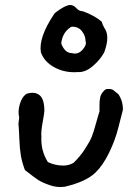

<svg xmlns="http://www.w3.org/2000/svg" viewBox="-20 -757 548 770"><path d="M239 -8Q208 -4 177.5 -15Q147 -26 132 -36Q117 -46 80 -75Q68 -107 63.5 -134Q59 -161 57.5 -201Q56 -241 54 -261L57 -286Q51 -310 59.5 -339.5Q68 -369 87 -381Q120 -391 139 -375Q158 -359 158 -312Q158 -305 151 -266.5Q144 -228 146 -209Q143 -153 172 -107Q201 -93 234 -93Q256 -93 275 -104Q302 -130 321.5 -160.5Q341 -191 348 -208.5Q355 -226 365.5 -264Q376 -302 379 -310Q379 -316 379 -334.5Q379 -353 381.5 -365Q384 -377 391 -386Q401 -399 408 -400Q411 -400 415 -400Q420 -401 425.5 -399.5Q431 -398 434.5 -395.5Q438 -393 444.5 -387.5Q451 -382 454 -380Q473 -354 473 -317L454 -243Q442 -195 417.5 -144.5Q393 -94 363 -65Q325 -28 239 -8ZM292 -468Q242 -464 200 -486Q158 -508 144 -547Q134 -606 196 -699Q198 -705 223 -721Q248 -737 261 -737Q275 -737 286 -724.5Q297 -712 312 -712Q359 -695 388 -670L392 -658Q397 -647 398 -646Q422 -614 399 -550Q398 -549 398 -547Q381 -516 351 -491Q321 -466 292 -468ZM268 -544Q293 -537 311 -557.5Q329 -578 323 -593Q323 -613 309 -631.5Q295 -650 269 -650Q265 -650 262 -647Q232 -627 226 -587V-581Q241 -544 268 -544Z"/></svg>

Font: Excalifont
Style: Regular
Weight: 400
Designer: Your Own Font Foundry (Virgil); Ján Filípek / DizajnDesign (Excalifont, modifications)
Foundry: Your Own Font Foundry (Virgil); Ján Filípek / DizajnDesign (Excalifont, modifications)
Version: Version 1.000;Glyphs 3.2 (3227)